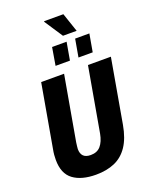

<svg xmlns="http://www.w3.org/2000/svg" viewBox="-190 -1157 997 1268"><g transform="rotate(-20 308.5 -523.0)"><path d="M260 12Q158 12 100 -31Q42 -74 42 -171Q42 -188 43.5 -206Q45 -224 49 -244L127 -687H288L208 -233Q207 -221 205 -209.5Q203 -198 203 -188Q203 -156 219.5 -139Q236 -122 271 -122Q316 -122 341 -151Q366 -180 376 -233L456 -687H617L538 -237Q522 -147 485 -92Q448 -37 391.5 -12.5Q335 12 260 12ZM253 -755 274 -880H376L354 -755ZM414 -755 436 -880H536L514 -755ZM367 -925 282 -1054 283 -1058H418L463 -925Z"/></g></svg>

Font: Archivo Condensed ExtraBold
Style: Italic
Weight: 800
Width: 3
Italic angle: -10°
Designer: Hector Gatti
Foundry: Omnibus-Type
Version: Version 2.001